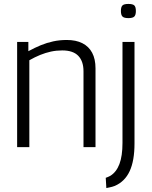

<svg xmlns="http://www.w3.org/2000/svg" viewBox="-20 -747 771 975"><path d="M67 0V-534H124V-487Q157 -505 187.5 -517.5Q218 -530 250.5 -537Q283 -544 319 -544Q366 -544 398.5 -527.5Q431 -511 448 -479Q465 -447 465 -400V0H404V-385Q404 -436 377.5 -463.5Q351 -491 296 -491Q266 -491 238.5 -485Q211 -479 184 -468Q157 -457 129 -441V0ZM663 -534V-18Q663 69 638.5 122Q614 175 563 197Q557 199 549.5 201.5Q542 204 534.5 205Q527 206 520 208L517 156Q523 154 528.5 151.5Q534 149 540 146Q571 127 586.5 86Q602 45 602 -21V-534ZM632 -655Q610 -655 602 -663Q594 -671 594 -691Q594 -712 602 -719.5Q610 -727 632 -727Q654 -727 662 -719.5Q670 -712 670 -691Q670 -671 662 -663Q654 -655 632 -655Z"/></svg>

Font: Georama ExtraCondensed Thin Light
Style: Regular
Weight: 300
Version: Version 1.001